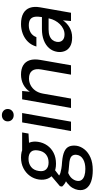

<svg xmlns="http://www.w3.org/2000/svg" viewBox="466 -1276 1009 2047"><g transform="rotate(-90 970.5 -252.5)"><path d="M180 232Q109 232 59 214.5Q9 197 -15 162Q-39 127 -31 75Q-26 45 -9 16Q8 -13 40 -38.5Q72 -64 120 -83L173 -39Q116 -19 93 8.5Q70 36 66 64Q61 93 75.5 113Q90 133 120.5 143Q151 153 193 153Q256 153 296.5 129Q337 105 343 63Q349 27 327.5 5.5Q306 -16 236 -20Q180 -24 141 -31Q102 -38 76 -47.5Q50 -57 33 -69.5Q16 -82 5 -95L9 -118L127 -218L207 -191L76 -91L105 -140Q115 -132 125 -125Q135 -118 151 -113Q167 -108 195 -103Q223 -98 270 -95Q340 -89 379.5 -70.5Q419 -52 432.5 -19.5Q446 13 440 59Q433 104 401.5 143.5Q370 183 315 207.5Q260 232 180 232ZM248 -160Q186 -160 145.5 -184Q105 -208 89 -249Q73 -290 80 -342Q88 -396 119.5 -439Q151 -482 201 -507.5Q251 -533 314 -533Q378 -533 417.5 -509Q457 -485 473.5 -444Q490 -403 482 -352Q474 -297 443.5 -253.5Q413 -210 363.5 -185Q314 -160 248 -160ZM262 -239Q314 -239 348 -267.5Q382 -296 390 -350Q399 -402 374.5 -427.5Q350 -453 300 -453Q250 -453 214.5 -425.5Q179 -398 171 -343Q163 -292 188 -265.5Q213 -239 262 -239ZM385 -443 375 -521H582L570 -453Z M597 0 689 -521H789L697 0ZM766 -611Q737 -611 718.5 -629Q700 -647 700 -675Q700 -702 718.5 -719.5Q737 -737 766 -737Q794 -737 813 -719.5Q832 -702 832 -675Q832 -647 813 -629Q794 -611 766 -611Z M843 0 935 -521H1024L1016 -439Q1046 -484 1093.5 -508.5Q1141 -533 1199 -533Q1259 -533 1298 -509.5Q1337 -486 1352 -440Q1367 -394 1355 -326L1298 0H1198L1253 -316Q1265 -381 1239.5 -414.5Q1214 -448 1157 -448Q1120 -448 1086.5 -431Q1053 -414 1029 -381Q1005 -348 996 -299L943 0Z M1595 12Q1535 12 1499 -9.5Q1463 -31 1449 -67.5Q1435 -104 1441 -145Q1449 -197 1481 -233.5Q1513 -270 1564.5 -290Q1616 -310 1684 -310H1812Q1820 -357 1814.5 -388Q1809 -419 1787 -434.5Q1765 -450 1723 -450Q1680 -450 1646.5 -430Q1613 -410 1598 -369H1498Q1513 -422 1548.5 -458.5Q1584 -495 1633.5 -514Q1683 -533 1737 -533Q1808 -533 1851.5 -508.5Q1895 -484 1911 -438.5Q1927 -393 1916 -330L1858 0H1770L1777 -86Q1763 -65 1744.5 -47.5Q1726 -30 1703 -16.5Q1680 -3 1653 4.5Q1626 12 1595 12ZM1627 -69Q1658 -69 1686 -82.5Q1714 -96 1736.5 -119Q1759 -142 1774.5 -171Q1790 -200 1797 -232L1798 -239H1681Q1639 -239 1611 -228Q1583 -217 1567.5 -197.5Q1552 -178 1548 -153Q1542 -115 1563 -92Q1584 -69 1627 -69Z"/></g></svg>

Font: DM Sans 10pt Medium
Style: Italic
Weight: 500
Italic angle: -10°
Version: Version 4.004;gftools[0.9.30]